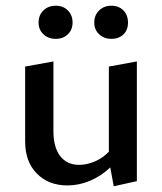

<svg xmlns="http://www.w3.org/2000/svg" viewBox="-20 -643 568 672"><path d="M459 -428V-9L378 9L366 -57Q333 -26 294.5 -10Q256 6 216 6Q150 6 109 -35.5Q68 -77 68 -148V-410L167 -428V-183Q167 -128 190.5 -97Q214 -66 257 -66Q284 -66 312 -78Q340 -90 361 -112V-410ZM115 -564Q115 -590 132 -606.5Q149 -623 175 -623Q201 -623 217.5 -606.5Q234 -590 234 -564Q234 -539 217.5 -523Q201 -507 175 -507Q149 -507 132 -523Q115 -539 115 -564ZM310 -564Q310 -590 327 -606.5Q344 -623 370 -623Q396 -623 412 -606.5Q428 -590 428 -564Q428 -538 412 -522.5Q396 -507 370 -507Q344 -507 327 -523Q310 -539 310 -564Z"/></svg>

Font: Ysabeau Semibold
Style: Regular
Weight: 600
Designer: Christian Thalmann (Catharsis Fonts)
Version: Version 0.003